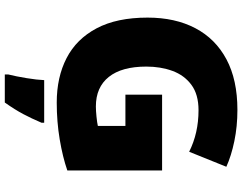

<svg xmlns="http://www.w3.org/2000/svg" viewBox="-122 -642 985 780"><g transform="rotate(90 370.0 -251.5)"><path d="M364 -418H672V-33Q617 -14 545.5 -2Q474 10 396 10Q293 10 215.5 -30Q138 -70 94.5 -152Q51 -234 51 -359Q51 -471 94 -553Q137 -635 220.5 -679.5Q304 -724 426 -724Q493 -724 553 -711.5Q613 -699 657 -679L596 -528Q558 -547 516 -556.5Q474 -566 427 -566Q363 -566 324 -537Q285 -508 267.5 -460Q250 -412 250 -354Q250 -254 292 -201.5Q334 -149 412 -149Q429 -149 453.5 -151.5Q478 -154 491 -157V-269H364ZM478 72Q461 112 443 146Q425 180 396 221H282V207Q290 175 297 132Q304 89 305 61H478Z"/></g></svg>

Font: Noto Sans Lao Black
Style: Regular
Weight: 900
Designer: Monotype Design Team
Foundry: Monotype Imaging Inc.
Version: Version 2.003; ttfautohint (v1.8.4.7-5d5b)